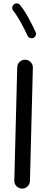

<svg xmlns="http://www.w3.org/2000/svg" viewBox="-20 -1061 272 1127"><path d="M108.9 45.9Q89.8 45.4 76.7 31.7Q63.5 18.1 64 -1L81.1 -665.5Q81.5 -684.6 95.2 -697.8Q108.9 -710.9 127.9 -710.4Q147 -710 160.2 -696.3Q173.3 -682.6 172.9 -663.6L155.8 1Q155.3 20 141.6 33.2Q127.9 46.4 108.9 45.9ZM62 -1035.6Q70.3 -1042.5 81.1 -1041Q91.8 -1039.6 98.1 -1031.2Q122.1 -1001.5 146.7 -956.8Q171.4 -912.1 189 -873Q193.4 -863.8 189.5 -853.3Q185.5 -842.8 175.8 -838.4Q166.5 -834.5 156 -838.4Q145.5 -842.3 141.6 -851.6Q125 -888.2 101.1 -931.2Q77.1 -974.1 57.1 -999Q50.8 -1007.3 52.2 -1018.3Q53.7 -1029.3 62 -1035.6Z"/></svg>

Font: Mikhak-DS1-FD Medium
Style: Regular
Weight: 500
Designer: Amin Abedi
Version: Version 3.2